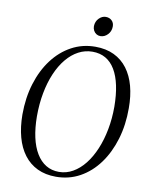

<svg xmlns="http://www.w3.org/2000/svg" viewBox="-100 -1001 854 1086"><g transform="rotate(10 327.0 -458.0)"><path d="M296.5 11Q236 11 190 -11Q144 -33 112.8 -74.2Q81.5 -115.5 65.8 -173.2Q50 -231 49.5 -302.5Q49.5 -399.5 74.8 -481.2Q100 -563 145.8 -623.8Q191.5 -684.5 253.8 -718.2Q316 -752 390 -752Q451.5 -752 497.8 -729.8Q544 -707.5 574.8 -666.5Q605.5 -625.5 620.8 -568.8Q636 -512 636 -442.5Q636.5 -346.5 611.8 -264Q587 -181.5 541.8 -119.8Q496.5 -58 434 -23.5Q371.5 11 296.5 11ZM308.5 -19Q351 -19 388.5 -40.5Q426 -62 456.2 -100.2Q486.5 -138.5 508.5 -191Q530.5 -243.5 542.2 -305.8Q554 -368 554 -436Q553.5 -504.5 542.2 -557.5Q531 -610.5 509 -647.2Q487 -684 454.5 -702.8Q422 -721.5 379 -721.5Q336.5 -721.5 298.8 -701.5Q261 -681.5 230.2 -644.2Q199.5 -607 177.5 -555.5Q155.5 -504 143.8 -441.2Q132 -378.5 132 -307.5Q132.5 -240 144.2 -186.8Q156 -133.5 178.8 -96Q201.5 -58.5 234 -38.8Q266.5 -19 308.5 -19ZM406 -816Q393.5 -816 383.2 -822.5Q373 -829 367 -840.2Q361 -851.5 361 -865.5Q362 -893 379.8 -910.8Q397.5 -928.5 418.5 -928.5Q440 -928.5 453.5 -915.2Q467 -902 466.5 -880.5Q466 -853.5 448 -834.8Q430 -816 406 -816Z"/></g></svg>

Font: Merriweather 120pt Light
Style: Italic
Weight: 300
Italic angle: -7.8°
Version: Version 2.101